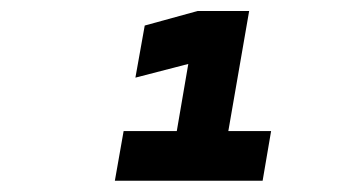

<svg xmlns="http://www.w3.org/2000/svg" viewBox="-20 -713 626 342"><path d="M184.6 -391.1 200.2 -479.5H294.9L315.4 -599.1L221.2 -574.7L237.8 -667.5L332 -693.4H423.8L386.7 -479.5H462.9L447.8 -391.1Z"/></svg>

Font: Cascadia Code PL SemiBold
Style: Italic
Weight: 600
Italic angle: -10°
Monospace: yes
Designer: Aaron Bell
Foundry: Saja Typeworks
Version: Version 2404.023; ttfautohint (v1.8.4)